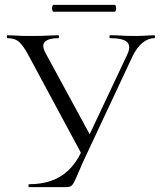

<svg xmlns="http://www.w3.org/2000/svg" viewBox="-20 -770 658 790"><path d="M502.8 -543.8Q520.2 -579.2 503.6 -596.1Q487 -613 433 -613Q430.2 -613 430.2 -619Q430.2 -625 433 -625Q456.6 -625 479 -623.5Q501.4 -622 536.4 -622Q553.4 -622 565.1 -622.5Q576.8 -623 588.3 -624Q599.8 -625 615.6 -625Q617.8 -625 617.8 -619Q617.8 -613 615.6 -613Q590 -613 566.6 -594Q543.2 -575 525.6 -539L339.6 -142Q316.8 -94 304.9 -65.3Q293 -36.6 285.9 -22.5Q278.8 -8.4 271.7 -4.2Q264.6 0 251.4 0H99.8Q97 0 97 -6Q97 -12 99.8 -12Q148 -12 188.1 -25.2Q228.2 -38.4 260.3 -68.1Q292.4 -97.8 315.4 -146.4ZM319.6 -129 97.4 -542Q77.2 -580 59.6 -596.5Q42 -613 10.4 -613Q8.4 -613 8.4 -619Q8.4 -625 10.4 -625Q25 -625 38.6 -624Q52.2 -623 67.6 -622.5Q83 -622 101 -622Q129.6 -622 151.1 -622.5Q172.6 -623 189.1 -624Q205.6 -625 220.2 -625Q223 -625 223 -619Q223 -613 220.2 -613Q182 -613 165.9 -599.2Q149.8 -585.4 167.2 -552L358.2 -200.6ZM200.2 -721.8Q196.6 -721.8 194.9 -728.9Q193.2 -736 194.9 -743Q196.6 -750 200.2 -750H451.2Q455.8 -750 457.1 -743Q458.4 -736 457.1 -728.9Q455.8 -721.8 451.2 -721.8Z"/></svg>

Font: Cormorant Infant Light
Style: Regular
Weight: 300
Designer: Christian Thalmann (Catharsis Fonts)
Foundry: Catharsis Fonts
Version: Version 4.001